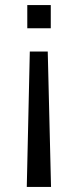

<svg xmlns="http://www.w3.org/2000/svg" viewBox="-20 -496 309 760"><path d="M88 -384V-476H181V-384ZM86 244 98 -292H169L182 244Z"/></svg>

Font: Telex
Style: Regular
Weight: 400
Designer: Andres Torresi
Foundry: Andres Torresi
Version: Version 1.100